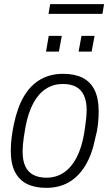

<svg xmlns="http://www.w3.org/2000/svg" viewBox="-20 -894 528 926"><path d="M203 12Q148 12 110 -7Q72 -26 52 -65.5Q32 -105 32 -167Q32 -198 36 -230Q40 -262 47 -295Q64 -377 96 -430.5Q128 -484 175.5 -511Q223 -538 284 -538Q340 -538 378 -519Q416 -500 436 -460Q456 -420 456 -357Q456 -327 452.5 -294.5Q449 -262 440 -230Q424 -149 391.5 -95.5Q359 -42 312 -15Q265 12 203 12ZM204 -37Q251 -37 287.5 -61.5Q324 -86 349 -133.5Q374 -181 386 -251Q390 -278 392.5 -297.5Q395 -317 396.5 -332.5Q398 -348 398 -362Q398 -406 384.5 -434.5Q371 -463 345.5 -476Q320 -489 283 -489Q238 -489 202 -466Q166 -443 141 -397Q116 -351 103 -282Q98 -255 95 -233.5Q92 -212 90.5 -195.5Q89 -179 89 -164Q89 -119 102.5 -91Q116 -63 142 -50Q168 -37 204 -37ZM202 -645 215 -721H278L264 -645ZM359 -645 373 -721H436L422 -645ZM214 -827 222 -874H482L474 -827Z"/></svg>

Font: Archivo SemiCondensed ExtraLight
Style: Italic
Weight: 250
Width: 4
Italic angle: -10°
Designer: Hector Gatti
Foundry: Omnibus-Type
Version: Version 2.001